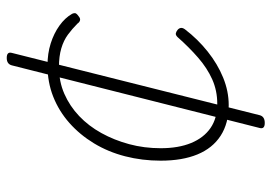

<svg xmlns="http://www.w3.org/2000/svg" viewBox="-138 -542 806 570"><g transform="rotate(-90 265.0 -257.0)"><path d="M238 19Q184 19 147 -5Q110 -29 91.5 -74Q73 -119 73 -183Q73 -238 86 -288.5Q99 -339 124.5 -381Q150 -423 185 -454Q220 -485 263 -502Q306 -519 356 -519Q391 -519 421 -509.5Q451 -500 474 -483.5Q497 -467 509 -446Q511 -442 511 -437.5Q511 -433 501 -426Q495 -421 489.5 -422.5Q484 -424 480 -430Q464 -446 447 -458.5Q430 -471 406.5 -478Q383 -485 351 -485Q308 -485 271.5 -469Q235 -453 205.5 -425Q176 -397 155 -359Q134 -321 122 -276.5Q110 -232 110 -183Q110 -130 125.5 -92.5Q141 -55 170 -35Q199 -15 242 -15Q281 -15 314.5 -30Q348 -45 379 -72Q410 -99 440 -133Q446 -139 451 -138Q456 -137 461 -133Q466 -129 467 -123.5Q468 -118 463 -111Q434 -73 397 -43.5Q360 -14 319.5 2.5Q279 19 238 19ZM185 126Q166 126 170 111L356 -625Q360 -640 378 -640Q397 -640 393 -625L208 111Q204 126 185 126Z"/></g></svg>

Font: Playwrite IS Thin
Style: Regular
Weight: 250
Designer: Veronika Burian, José Scaglione
Foundry: TypeTogether
Version: Version 1.002